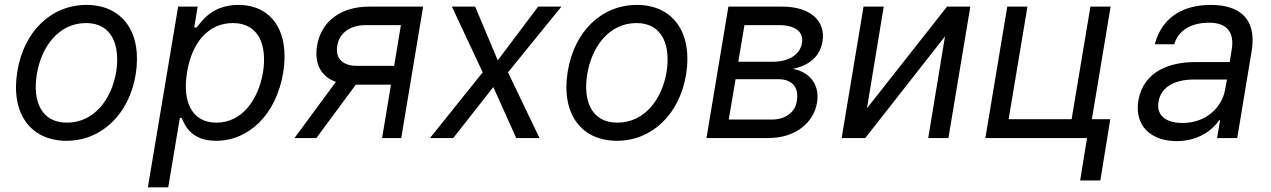

<svg xmlns="http://www.w3.org/2000/svg" viewBox="-20 -573 5278 797"><path d="M256.4 11.4C400.9 11.4 516 -98 543.3 -264.2C571 -437.5 489 -552.6 338.8 -552.6C193.5 -552.6 78.5 -443.2 51.8 -275.6C23.8 -103.7 105.5 11.4 256.4 11.4ZM132.8 -264.2C150.6 -376.4 221.9 -477.3 337.4 -477.3C446.4 -477.3 479 -382.1 462.4 -275.6C443.9 -163 372.5 -63.9 257.8 -63.9C148.1 -63.9 115.4 -157.7 132.8 -264.2Z M593.8 204.5H678.3L726.6 -83.8H733.7C747.5 -54 771.7 11.4 877.1 11.4C1013.1 11.4 1126.8 -98 1155.5 -271.3C1183.6 -443.2 1106.9 -552.6 969.5 -552.6C862.6 -552.6 818.5 -487.2 796.2 -458.8H786.2L800.4 -545.5H719.5ZM756.4 -272.7C775.9 -394.9 844.1 -477.3 946.7 -477.3C1052.9 -477.3 1089.8 -387.8 1071.7 -272.7C1051.5 -156.2 983.3 -63.9 878.6 -63.9C777.3 -63.9 736.2 -149.1 756.4 -272.7Z M1566.1 0H1645.6L1736.5 -545.5H1512.1C1394.2 -545.5 1312.9 -484 1296.2 -383.5C1283.7 -308.6 1312.5 -255.3 1374.3 -233L1202.4 0H1293.3L1457 -221.6H1473.4H1603ZM1380 -383.5C1388.5 -436.4 1433.6 -468.8 1499.3 -468.8H1644.2L1616.1 -299.7H1460.9C1402 -299.7 1371.1 -331.3 1380 -383.5Z M1952.4 -545.5H1855.8L1983.7 -272.7L1764.9 0H1861.5L2027.7 -211.6L2122.9 0H2219.5L2088.8 -272.7L2310.4 -545.5H2213.8L2046.2 -322.4Z M2541.2 11.4C2685.7 11.4 2800.8 -98 2828.1 -264.2C2855.8 -437.5 2773.8 -552.6 2623.6 -552.6C2478.3 -552.6 2363.3 -443.2 2336.6 -275.6C2308.6 -103.7 2390.3 11.4 2541.2 11.4ZM2417.6 -264.2C2435.4 -376.4 2506.7 -477.3 2622.2 -477.3C2731.2 -477.3 2763.8 -382.1 2747.2 -275.6C2728.7 -163 2657.3 -63.9 2542.6 -63.9C2432.9 -63.9 2400.2 -157.7 2417.6 -264.2Z M2912.6 0H3169.7C3280.5 0 3357.2 -62.5 3371.4 -146.3C3385.7 -231.5 3328.8 -278.4 3270.6 -286.9C3333.1 -299.7 3382.8 -333.8 3394.2 -400.6C3408.4 -487.2 3343 -545.5 3226.6 -545.5H3003.6ZM3005 -76.7 3033.4 -244.3H3210.9C3267.8 -244.3 3297.6 -210.2 3287.6 -153.4C3280.5 -106.5 3240.8 -76.7 3182.5 -76.7ZM3044.7 -316.8 3070.3 -468.8H3213.8C3280.5 -468.8 3317.5 -440.3 3308.9 -394.9C3301.8 -346.6 3255 -316.8 3188.2 -316.8Z M3578.8 -123.6 3648.4 -545.5H3564.6L3473.7 0H3571.7L3902.7 -421.9L3833.1 0H3916.9L4007.8 -545.5H3911.2Z M4590.2 -545.5H4506.4L4428.3 -78.1H4166.9L4245 -545.5H4161.2L4070.3 0H4492.2L4463.8 176.1H4547.6L4588.8 -78.1H4512.4Z M4864.3 12.8C4959.5 12.8 5017.8 -38.4 5040.5 -73.9H5044.7L5032 0H5115.8L5175.4 -359.4C5204.2 -532.7 5076 -552.6 5006.4 -552.6C4924 -552.6 4809.7 -525.6 4773.4 -389.2H4854.4C4869.3 -443.2 4919.7 -478.7 4999.3 -478.7C5076 -478.7 5104 -436.4 5093 -367.9L5084.5 -315.3H4940.3C4839.5 -315.3 4726.6 -279.8 4705.3 -154.8C4688.2 -48.3 4760.7 12.8 4864.3 12.8ZM4789.1 -150.6C4799 -214.5 4860.8 -242.9 4935.4 -242.9H5073.2L5064.6 -197.4C5051.5 -128.2 4987.9 -62.5 4888.5 -62.5C4821.7 -62.5 4779.1 -92.3 4789.1 -150.6Z"/></svg>

Font: Margiela Sans
Style: Italic
Weight: 400
Italic angle: -9.39999°
Designer: Stefan Endress, Andreas Faust
Version: Version 1.100;FEAKit 1.0